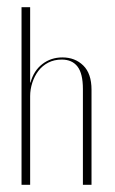

<svg xmlns="http://www.w3.org/2000/svg" viewBox="-20 -515 320 535"><path d="M65 -285Q74 -318 98 -336.5Q122 -355 154 -355Q189 -355 212 -332.5Q235 -310 235 -265V0H211V-267Q211 -310 196 -329.5Q181 -349 152 -349Q131 -349 114.5 -340.5Q98 -332 87 -317.5Q76 -303 70 -284.5Q64 -266 64 -247V0H40V-495H64V-285Z"/></svg>

Font: Moniqa Thin Display
Style: Regular
Weight: 100
Designer: Rajesh Rajput
Foundry: Rajesh Rajput
Version: Version 1.000